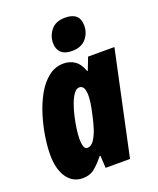

<svg xmlns="http://www.w3.org/2000/svg" viewBox="-145 -864 791 961"><g transform="rotate(-20 250.5 -383.0)"><path d="M128.9 9.8Q75.7 9.8 44.9 -34.9Q14.2 -79.6 14.2 -155.8Q14.2 -198.2 22.5 -252Q30.8 -305.7 47.6 -360.1Q64.5 -414.6 90.3 -460.7Q116.2 -506.8 151.9 -534.9Q187.5 -563 232.9 -563Q264.6 -563 290.8 -545.9Q316.9 -528.8 332 -486.8H335L360.8 -553.2H501L382.8 0H252.9L249 -65.9H245.1Q219.7 -33.7 193.6 -12Q167.5 9.8 128.9 9.8ZM201.2 -125Q222.7 -125 238 -148.2Q253.4 -171.4 263.7 -204.1Q273.9 -236.8 279.8 -265.1Q290.5 -311.5 293.2 -333.7Q295.9 -356 295.9 -370.1Q295.9 -423.8 266.1 -423.8Q251 -423.8 237.5 -405.8Q224.1 -387.7 213.4 -358.9Q202.6 -330.1 195.1 -297.1Q187.5 -264.2 183.3 -233.4Q179.2 -202.6 179.2 -181.2Q179.2 -125 201.2 -125ZM295.9 -606.9Q257.3 -606.9 238 -625.7Q218.8 -644.5 218.8 -675.8Q218.8 -714.8 243.7 -745.4Q268.6 -775.9 318.8 -775.9Q396 -775.9 396 -706.1Q396 -666 370.4 -636.5Q344.7 -606.9 295.9 -606.9Z"/></g></svg>

Font: Open Sans Condensed ExtraBold
Style: Italic
Weight: 800
Width: 3
Italic angle: -12°
Designer: Monotype Design Team
Foundry: Monotype Imaging Inc.
Version: Version 3.003; ttfautohint (v1.8.4)